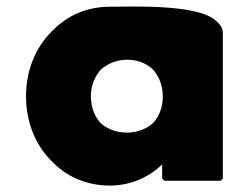

<svg xmlns="http://www.w3.org/2000/svg" viewBox="-20 -556 775 598"><path d="M263 -256C263 -289 275 -318 294 -339C315 -358 344 -370 376 -370C407 -370 434 -360 456 -340C475 -319 487 -290 487 -256C487 -223 477 -195 457 -173C437 -155 408 -143 376 -143C342 -143 314 -154 293 -173C275 -193 263 -222 263 -256ZM674 -454C674 -465 670 -474 662 -482L661 -483L654 -490C599 -545 382 -535 322 -535C252 -535 193 -509 148 -465L147 -464L140 -457C90 -407 61 -335 61 -256C61 -177 90 -105 139 -56L146 -49C190 -5 251 22 322 22C388 22 445 -5 485 -44V0L492 7H667L674 0Z"/></svg>

Font: Hussar Woodtype
Style: Blk
Weight: 900
Foundry: Cannot Into Space Fonts
Version: Version 1.07